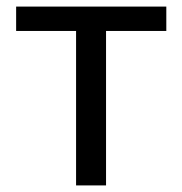

<svg xmlns="http://www.w3.org/2000/svg" viewBox="-20 -563 553 583"><path d="M211 0H302V-469H485V-543H29V-469H211Z"/></svg>

Font: Noto Sans Japanese Regular
Style: Regular
Weight: 400
Designer: Ryoko NISHIZUKA (kana & ideographs); Paul D. Hunt (Latin, Greek & Cyrillic); Wenlong ZHANG (bopomofo); Sandoll Communica
Foundry: Adobe Systems Incorporated
Version: Version 1.000;PS 1;hotconv 1.0.78;makeotf.lib2.5.61930